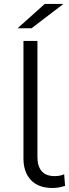

<svg xmlns="http://www.w3.org/2000/svg" viewBox="-20 -950 351 975"><path d="M246.8 4.7Q175.4 4.7 137.3 -35.4Q99.1 -75.5 99.1 -145.5V-742H170.1V-152.2Q170.1 -105.7 191.8 -80.7Q213.5 -55.7 257.7 -55.7Q272.5 -55.7 285.2 -58.4Q298 -61.2 305.8 -65.2L310.5 -6.4Q296.1 -1.3 279.6 1.7Q263 4.7 246.8 4.7ZM69.2 -806.3 207 -929.9H301.9L140 -806.3Z"/></svg>

Font: Montserrat Alternates Thin
Style: Regular
Weight: 100
Designer: Julieta Ulanovsky
Foundry: Julieta Ulanovsky
Version: Version 9.000